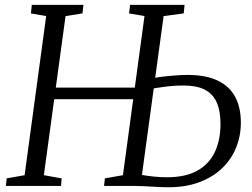

<svg xmlns="http://www.w3.org/2000/svg" viewBox="-20 -763 1035 788"><path d="M4 0 7.5 -31 81 -44 169.5 -697 107 -708 110.5 -743H322.5L318.5 -708L249 -697L160 -44L233 -31L230.5 0ZM193.5 -356V-403.5H575.5V-356ZM671 5.5Q649 5.5 623 4Q597 2.5 571.5 1.2Q546 0 526 0H407L410.5 -31L484.5 -44L573 -697L509.5 -708L514 -743H737.5L734 -708L651.5 -697L562.5 -45Q584.5 -41 612.2 -38.2Q640 -35.5 664.5 -35.5Q742.5 -35.5 791 -63.2Q839.5 -91 862.2 -140.2Q885 -189.5 885 -254Q885 -308 869.2 -343Q853.5 -378 820.5 -395Q787.5 -412 734 -412Q693 -412 656.5 -407Q620 -402 595 -397.5L599 -440Q617 -444.5 642.8 -447.8Q668.5 -451 696.5 -453.2Q724.5 -455.5 749.5 -455.5Q824 -455.5 872.5 -432.8Q921 -410 944.8 -366.2Q968.5 -322.5 968.5 -259.5Q968.5 -205 949 -157Q929.5 -109 891.5 -72.5Q853.5 -36 798 -15.2Q742.5 5.5 671 5.5Z"/></svg>

Font: Merriweather 48pt Light
Style: Italic
Weight: 300
Italic angle: -7.8°
Version: Version 2.101